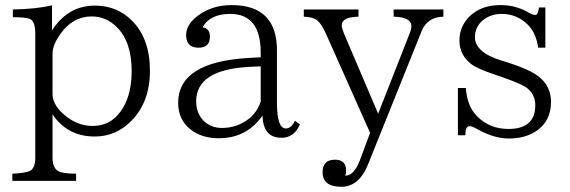

<svg xmlns="http://www.w3.org/2000/svg" viewBox="-20 -529 2208 744"><path d="M181.6 -411.1Q243.2 -507.3 348.1 -507.3Q433.1 -507.3 491.2 -449.2Q561 -379.4 561 -255.4Q561 -133.3 489.3 -61Q429.7 0 347.2 0Q241.2 0 183.6 -85.9V81.1Q183.6 122.1 205.6 133.8Q222.7 144 274.9 144V171.9H27.8V144Q70.3 142.1 89.8 135.7Q116.7 128.4 116.7 81.1V-398.9Q116.7 -448.7 93.8 -456.1Q77.1 -462.4 29.8 -462.4V-492.2Q118.2 -493.7 181.6 -508.3ZM183.6 -320.3V-164.1Q183.6 -117.2 242.7 -73.2Q287.1 -41 338.9 -41Q416 -41 458 -113.3Q490.2 -169.4 490.2 -253.4Q490.2 -367.7 432.1 -424.3Q391.1 -465.3 335 -465.3Q262.7 -465.3 214.8 -398.4Q183.6 -355.5 183.6 -320.3Z M1142.1 -46.9Q1120.1 4.9 1070.3 4.9Q1000 4.9 997.1 -81.1Q936 6.8 827.1 6.8Q761.2 6.8 717.3 -28.3Q670.4 -65.9 670.4 -130.4Q670.4 -287.6 939.5 -304.2L990.2 -307.1V-325.2Q990.2 -475.1 872.1 -475.1Q793.5 -475.1 765.1 -423.3Q793.5 -418.9 793.5 -387.2Q793.5 -344.2 749.5 -344.2Q701.2 -344.2 701.2 -393.1Q701.2 -434.1 747.1 -468.3Q801.8 -509.3 877.4 -509.3Q1053.2 -509.3 1053.2 -334V-130.9Q1053.2 -31.2 1087.4 -31.2Q1108.4 -31.2 1123 -61ZM990.2 -135.3V-272L948.2 -270Q740.2 -259.8 740.2 -136.2Q740.2 -90.3 769 -61Q797.4 -33.2 840.3 -33.2Q898.4 -33.2 945.3 -69.3Q976.6 -94.7 990.2 -135.3Z M1698.2 -464.4Q1635.7 -462.9 1613.3 -407.2L1406.2 107.9Q1371.6 194.8 1302.2 194.8Q1230 194.8 1230 137.7Q1230 89.8 1278.3 89.8Q1321.3 89.8 1321.3 132.8Q1321.3 139.6 1320.3 142.6L1318.4 151.9Q1353 150.4 1375 90.8L1414.1 -14.2L1244.1 -396Q1226.6 -436 1209 -450.2Q1193.8 -462.9 1157.2 -464.4V-492.2H1369.1V-464.4Q1304.2 -462.9 1304.2 -431.2Q1304.2 -421.9 1312 -401.4L1445.3 -88.4L1567.4 -399.4Q1574.2 -416 1574.2 -427.2Q1574.2 -462.9 1505.4 -464.4V-492.2H1698.2Z M2065.4 -344.2Q2057.6 -400.9 2025.4 -433.1Q1983.4 -475.1 1924.3 -475.1Q1875.5 -475.1 1843.3 -443.4Q1820.3 -418.5 1820.3 -385.3Q1820.3 -326.7 1921.4 -294.9L1947.3 -287.1Q2030.8 -260.3 2065.4 -233.9Q2115.2 -196.3 2115.2 -134.3Q2115.2 -60.1 2059.1 -22Q2015.6 7.8 1952.1 7.8Q1896 7.8 1832.5 -26.9Q1810.5 -40 1799.3 -40Q1783.2 -40 1783.2 -4.9H1754.4V-188H1785.2Q1790 -117.7 1828.1 -79.1Q1877 -29.3 1950.2 -29.3Q2054.2 -29.3 2054.2 -121.1Q2054.2 -162.1 2023.4 -187Q2002.4 -203.6 1926.3 -230L1896.5 -240.2Q1827.6 -263.2 1804.2 -282.2Q1760.3 -316.9 1760.3 -373Q1760.3 -427.7 1801.3 -467.3Q1846.2 -509.3 1918.5 -509.3Q1981 -509.3 2030.3 -479Q2044.4 -471.2 2054.2 -471.2Q2065.4 -471.2 2068.4 -500H2093.3V-344.2Z"/></svg>

Font: I.Ming
Style: Regular
Weight: 400
Designer: Ichiten Fonts Project
Version: Version 6.11; Dec 27, 2019